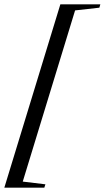

<svg xmlns="http://www.w3.org/2000/svg" viewBox="-40 -752 483 886"><path d="M-20 114 238.5 -732H423L418.5 -716.5L306.5 -704L65 86L169.5 98.5L164.5 114Z"/></svg>

Font: Newsreader Display Medium
Style: Italic
Weight: 500
Italic angle: -17°
Designer: Hugues Gentile
Foundry: Production Type
Version: Version 1.001